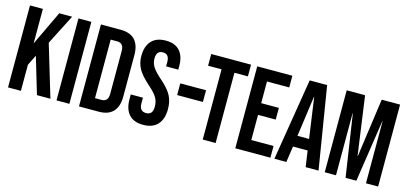

<svg xmlns="http://www.w3.org/2000/svg" viewBox="-62 -1142 3368 1584"><g transform="rotate(15 1621.5 -350.0)"><path d="M41 -700H151V-405L291 -700H401L270 -443L403 0H288L195 -312L151 -223V0H41Z M455 -700H565V0H455Z M647 -700H815Q897 -700 938 -656Q979 -612 979 -527V-173Q979 -88 938 -44Q897 0 815 0H647ZM813 -100Q840 -100 854.5 -116Q869 -132 869 -168V-532Q869 -568 854.5 -584Q840 -600 813 -600H757V-100Z M1034 -166V-206H1138V-158Q1138 -90 1195 -90Q1223 -90 1237.5 -106.5Q1252 -123 1252 -160Q1252 -204 1232 -237.5Q1212 -271 1158 -318Q1090 -378 1063 -426.5Q1036 -475 1036 -536Q1036 -619 1078 -664.5Q1120 -710 1200 -710Q1279 -710 1319.5 -664.5Q1360 -619 1360 -534V-505H1256V-541Q1256 -577 1242 -593.5Q1228 -610 1201 -610Q1146 -610 1146 -543Q1146 -505 1166.5 -472Q1187 -439 1241 -392Q1310 -332 1336 -283Q1362 -234 1362 -168Q1362 -82 1319.5 -36Q1277 10 1196 10Q1116 10 1075 -35.5Q1034 -81 1034 -166Z M1405 -400H1625V-300H1405Z M1704 -600H1589V-700H1929V-600H1814V0H1704Z M1982 -700H2282V-600H2092V-415H2243V-315H2092V-100H2282V0H1982Z M2430 -700H2579L2693 0H2583L2563 -139V-137H2438L2418 0H2316ZM2550 -232 2501 -578H2499L2451 -232Z M2746 -700H2903L2973 -199H2975L3045 -700H3202V0H3098V-530H3096L3016 0H2924L2844 -530H2842V0H2746Z"/></g></svg>

Font: kids-team
Style: team
Weight: 400
Designer: Ryoichi Tsunekawa, Thomas Gollenia, Laura Emeder
Foundry: Ryoichi Tsunekawa, Thomas Gollenia, Laura Emeder
Version: Version 2.000